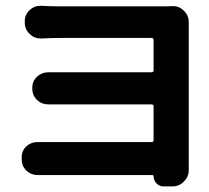

<svg xmlns="http://www.w3.org/2000/svg" viewBox="-20 -582 738 677"><path d="M645.5 -495.1V6.8V18.6Q645.5 41 628.9 57.6Q612.3 75.2 588.9 75.2H555.7Q542 75.2 531.7 64.5Q521.5 53.7 521.5 40Q521.5 35.2 516.6 35.2H142.6Q130.9 35.2 114.3 35.2Q113.3 35.2 112.3 35.2Q89.8 35.2 73.2 19.5Q56.6 3.9 56.6 -19.5V-27.3Q56.6 -50.8 73.2 -66.4Q89.8 -81.1 112.3 -81.1Q113.3 -81.1 114.3 -81.1Q128.9 -81.1 143.6 -81.1H514.6Q521.5 -81.1 521.5 -87.9V-207Q521.5 -213.9 514.6 -213.9H202.1Q178.7 -213.9 151.4 -213.9Q150.4 -213.9 150.4 -213.9Q127 -213.9 110.4 -229.5Q93.8 -246.1 93.8 -269.5V-272.5Q93.8 -295.9 110.4 -311.5Q127 -327.1 149.4 -327.1Q150.4 -327.1 151.4 -327.1Q176.8 -327.1 202.1 -327.1H514.6Q521.5 -327.1 521.5 -334V-440.4Q521.5 -448.2 514.6 -448.2H191.4Q164.1 -448.2 125 -446.3Q124 -446.3 123 -446.3Q100.6 -446.3 85 -461.9Q67.4 -478.5 67.4 -502V-507.8Q67.4 -530.3 85 -546.9Q100.6 -561.5 122.1 -561.5Q124 -561.5 125 -561.5Q161.1 -559.6 191.4 -559.6H569.3Q578.1 -559.6 588.9 -560.5Q589.8 -560.5 589.8 -560.5Q612.3 -560.5 628.9 -543.9Q645.5 -527.3 645.5 -504.9Q645.5 -497.1 645.5 -495.1Z"/></svg>

Font: Gen Jyuu Gothic P Bold
Style: Bold
Weight: 700
Designer: [Source Han Sans]
Ryoko NISHIZUKA  (kana & ideographs); Paul D. Hunt (Latin, Greek & Cyrillic); Wenlong ZHANG  (bopomofo
Version: Version 1.002.20150607